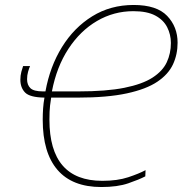

<svg xmlns="http://www.w3.org/2000/svg" viewBox="-20 -743 756 773"><path d="M388 10Q271 10 211.5 -59Q152 -128 152 -261Q152 -284 153.5 -306Q155 -328 159 -350Q100 -351 81 -370.5Q62 -390 62 -422Q62 -439 66 -454Q70 -469 73 -477H101Q97 -468 93 -454Q89 -440 89 -424Q89 -401 102.5 -388Q116 -375 153 -375H163Q181 -475 229.5 -553.5Q278 -632 351.5 -677.5Q425 -723 518 -723Q611 -723 653 -679Q695 -635 695 -571Q695 -524 676.5 -484Q658 -444 613.5 -414Q569 -384 490.5 -367Q412 -350 292 -350H186Q184 -340 181.5 -318Q179 -296 179 -261Q179 -15 392 -15Q453 -15 496.5 -29.5Q540 -44 566 -58L565 -33Q540 -20 496.5 -5Q453 10 388 10ZM189 -375H295Q408 -375 480.5 -389.5Q553 -404 594 -430.5Q635 -457 651.5 -492.5Q668 -528 668 -570Q668 -604 653 -633.5Q638 -663 605 -680.5Q572 -698 517 -698Q438 -698 370.5 -658.5Q303 -619 255.5 -546.5Q208 -474 189 -375Z"/></svg>

Font: Noto Sans Disp Thin
Style: Italic
Weight: 100
Italic angle: -12°
Designer: Monotype Design Team
Foundry: Monotype Imaging Inc.
Version: Version 2.000;GOOG;noto-source:20170915:90ef993387c0